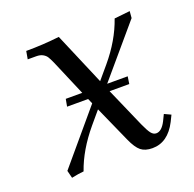

<svg xmlns="http://www.w3.org/2000/svg" viewBox="-89 -537 641 636"><g transform="rotate(-20 231.0 -219.0)"><path d="M55.2 -19 209 -201.2 201.2 -219.2H127L131.8 -245.1H189.9L136.2 -371.1Q128.9 -387.2 124.5 -394Q120.1 -400.9 111.1 -406Q102.1 -411.1 87.9 -411.1H58.1L63 -439Q122.1 -439 180.2 -445.8L258.8 -261.2L296.9 -306.2Q351.1 -370.6 375 -439.9L430.2 -445.8L428.2 -421.9L277.8 -245.1H350.1L346.2 -219.2H276.9L337.9 -80.1Q349.1 -55.2 356.9 -45.2Q364.7 -35.2 375 -35.2Q394 -35.2 409.2 -64.9L419.9 -86.9L442.9 -76.2L432.1 -54.2Q400.9 6.8 346.2 6.8Q320.8 6.8 305.9 -5.1Q291 -17.1 276.9 -48.8L220.2 -175.8L183.1 -131.8Q128.4 -66.4 105 1Q86.9 2.4 62 7.8Z"/></g></svg>

Font: Dihjauti
Style: Italic
Weight: 400
Italic angle: -9°
Designer: T. Christopher White
Version: Version 3.0.0